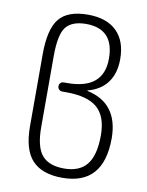

<svg xmlns="http://www.w3.org/2000/svg" viewBox="-84 -801 669 872"><g transform="rotate(10 250.0 -365.0)"><path d="M129.9 -528.3V-200.2Q129.9 -110.4 161.6 -71.8Q193.4 -33.2 264.6 -33.2Q335 -33.2 369.1 -75.7Q403.3 -118.2 403.3 -210Q403.3 -296.9 358.4 -336.4Q313.5 -376 214.8 -376H196.3Q187.5 -376 181.2 -381.8Q174.8 -387.7 174.8 -397Q174.8 -406.2 180.7 -412.1Q186.5 -418 196.3 -418H210.9Q378.9 -418 378.9 -559.6Q378.9 -696.3 251 -697.3Q185.5 -697.3 157.7 -662.6Q129.9 -627.9 129.9 -528.3ZM263.7 9.8Q169.9 9.8 124.5 -39.1Q79.1 -87.9 79.1 -196.3V-526.4Q79.1 -643.6 118.7 -691.9Q158.2 -740.2 251 -740.2Q336.9 -740.2 383.3 -695.3Q429.7 -650.4 429.7 -566.4Q429.7 -501 398.9 -459Q368.2 -417 309.6 -401.4Q307.6 -401.4 307.6 -400.4Q307.6 -398.4 309.6 -398.4Q453.1 -367.2 454.1 -206.1Q454.1 9.8 263.7 9.8Z"/></g></svg>

Font: Rounded-L Mgen+ 1mn light
Style: Regular
Weight: 200
Designer: [Source Han Sans]
Ryoko NISHIZUKA  (kana & ideographs); Paul D. Hunt (Latin, Greek & Cyrillic); Wenlong ZHANG  (bopomofo
Version: Version 1.059.20150602